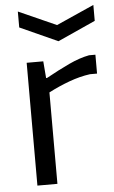

<svg xmlns="http://www.w3.org/2000/svg" viewBox="-54 -804 500 841"><g transform="rotate(-5 195.5 -383.5)"><path d="M76 -540H149L155 -466H159Q215 -497 262 -519Q309 -541 351 -549H379V-466H348Q303 -460 255.5 -442.5Q208 -425 164 -402V0H76ZM57 -767 223 -693 389 -767V-697L223 -622L57 -697Z"/></g></svg>

Font: EncodeSans
Style: Regular
Weight: 400
Designer: Pablo Impallari, Andres Torresi
Foundry: Pablo Impallari, Andres Torresi
Version: Version 1.000; ttfautohint (v1.4.1)